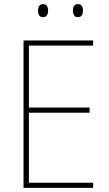

<svg xmlns="http://www.w3.org/2000/svg" viewBox="-20 -910 528 930"><path d="M431 0H94V-714H431V-689H120V-389H414V-364H120V-25H431ZM164 -859Q164 -871 169.5 -880.5Q175 -890 188 -890Q202 -890 207.5 -880.5Q213 -871 213 -859Q213 -845 207.5 -836Q202 -827 188 -827Q175 -827 169.5 -836.5Q164 -846 164 -859ZM333 -859Q333 -871 338.5 -880.5Q344 -890 357 -890Q371 -890 376.5 -881Q382 -872 382 -859Q382 -846 376.5 -836.5Q371 -827 357 -827Q344 -827 338.5 -836.5Q333 -846 333 -859Z"/></svg>

Font: Noto Sans Khmer UI SemiCondensed Thin
Style: Regular
Weight: 100
Width: 4
Designer: Danh Hong and the Monotype Design Team
Foundry: Monotype Imaging Inc.
Version: Version 2.002; ttfautohint (v1.8.4.7-5d5b)